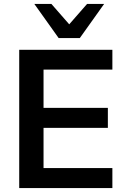

<svg xmlns="http://www.w3.org/2000/svg" viewBox="-20 -959 635 979"><path d="M78 0V-705H553V-604H202V-409H530V-307H202V-102H553V0ZM279 -765 155 -939H242L333 -835L424 -939H511L387 -765Z"/></svg>

Font: Mulish ExtraLight
Style: Bold
Weight: 700
Version: Version 3.603